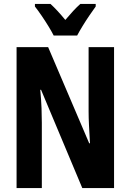

<svg xmlns="http://www.w3.org/2000/svg" viewBox="-20 -953 662 973"><path d="M558 0H397L188 -498H184Q189 -446 190.5 -404Q192 -362 192 -331V0H64V-714H224L432 -227H436Q433 -277 431 -317.5Q429 -358 429 -389V-714H558ZM252 -773Q242 -793 225.5 -820Q209 -847 190.5 -874Q172 -901 157 -920V-933H236Q270 -902 311 -852Q334 -879 351 -897.5Q368 -916 387 -933H465V-920Q451 -901 433 -874.5Q415 -848 398.5 -821Q382 -794 371 -773Z"/></svg>

Font: Noto Sans Thai ExtCond
Style: Bold
Weight: 700
Width: 2
Designer: Monotype Design Team
Foundry: Monotype Imaging Inc.
Version: Version 2.002; ttfautohint (v1.8.4.7-5d5b)